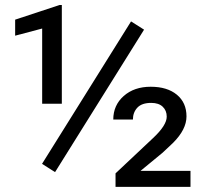

<svg xmlns="http://www.w3.org/2000/svg" viewBox="-20 -729 816 749"><path d="M194.8 -57.6 144 -89.8 491.2 -645.5 542 -613.3ZM221.2 -324.2H144.5V-617.7L39.1 -589.8V-652.3L212.4 -709.5H221.2ZM723.1 0H430.7V-52.7L577.1 -190.4Q630.4 -240.2 630.4 -273.9Q630.4 -297.9 614.7 -312.7Q599.1 -327.6 569.8 -327.6Q533.2 -327.6 515.9 -309.1Q498.5 -290.5 498.5 -262.7H421.9Q421.9 -318.4 462.6 -354.5Q503.4 -390.6 567.9 -390.6Q632.3 -390.6 669.9 -359.6Q707.5 -328.6 707.5 -274.9Q707.5 -224.1 655.3 -171.9L614.3 -133.3L528.3 -62.5H723.1Z"/></svg>

Font: Roboto-ThirdPerson-AD3FC
Style: ThirdPerson-AD3FC
Weight: 400
Designer: Google
Version: Version 2.137; 2017